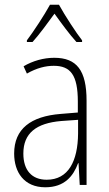

<svg xmlns="http://www.w3.org/2000/svg" viewBox="-20 -877 460 814"><path d="M230 -857H192C168 -813 122 -743 94 -706V-699H118C147 -731 184 -782 211 -819C239 -780 274 -732 304 -699H328V-706C305 -735 255 -811 230 -857ZM210 -632C165 -632 119 -619 80 -596L94 -565C136 -589 174 -598 208 -598C279 -598 310 -559 310 -446V-400L237 -394C111 -384 40 -331 40 -226C40 -147 82 -83 172 -83C254 -83 291 -131 311 -185H313L318 -93H347V-450C347 -579 305 -632 210 -632ZM240 -364 311 -369V-311C310 -194 270 -115 178 -115C115 -115 79 -155 79 -226C79 -312 133 -355 240 -364Z"/></svg>

Font: Noto Sans Kannada UI Condensed ExtraLight
Style: Regular
Weight: 200
Width: 3
Designer: Jelle Bosma - Monotype Design Team
Foundry: Monotype Imaging Inc.
Version: Version 2.005